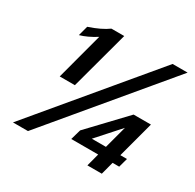

<svg xmlns="http://www.w3.org/2000/svg" viewBox="-161 -913 1122 1104"><g transform="rotate(30 400.0 -361.0)"><path d="M360.4 -736.3H275.4C245.4 -714.2 203.5 -694 149.4 -675.8L131.8 -610.4C164.4 -619.5 199.9 -636.1 238.3 -660.2L155.3 -349.6H255.9ZM781.2 -736.3H681.6L54.7 13.7H154.3ZM748 -372.1H632.8L412.1 -139.6L392.6 -71.3H571.3L548.8 13.7H644.5L667 -71.3H710.9L727.5 -131.8H683.6ZM627.9 -281.2 587.9 -131.8H494.1Z"/></g></svg>

Font: FreeUniversal
Style: BoldItalic
Weight: 700
Italic angle: -11°
Version: Version 1.001